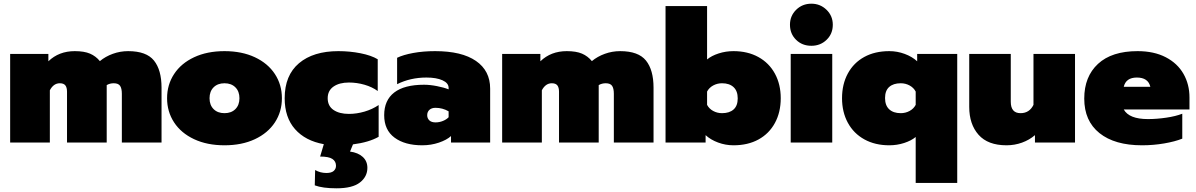

<svg xmlns="http://www.w3.org/2000/svg" viewBox="-20 -772 6478 1040"><path d="M35 -480H242V-440Q299 -495 385 -495Q436 -495 467.5 -481.5Q499 -468 521 -441Q551 -466 591 -480.5Q631 -495 674 -495Q773 -495 814 -444Q855 -393 855 -297V0H640V-264Q640 -293 630.5 -307Q621 -321 596 -321Q575 -321 558 -311V0H343V-275Q343 -298 334 -309.5Q325 -321 304 -321Q270 -321 250 -283V0H35Z M885 -240Q885 -313 923 -371Q961 -429 1031.5 -462Q1102 -495 1196 -495Q1290 -495 1360.5 -462Q1431 -429 1469 -371Q1507 -313 1507 -240Q1507 -167 1469 -109Q1431 -51 1360.5 -18Q1290 15 1196 15Q1102 15 1031.5 -18Q961 -51 923 -109Q885 -167 885 -240ZM1277 -240Q1277 -277 1255 -299Q1233 -321 1196 -321Q1159 -321 1137 -299Q1115 -277 1115 -240Q1115 -203 1137 -181Q1159 -159 1196 -159Q1233 -159 1255 -181Q1277 -203 1277 -240Z M1892 10 1876 49Q1920 55 1945 78Q1970 101 1970 137Q1970 185 1929.5 216.5Q1889 248 1803 248Q1728 248 1685 232L1687 149Q1715 165 1748 165Q1775 165 1787.5 154Q1800 143 1800 126Q1800 102 1780.5 89Q1761 76 1714 76L1734 9Q1634 -9 1578 -72.5Q1522 -136 1522 -240Q1522 -364 1599.5 -429.5Q1677 -495 1813 -495Q1875 -495 1933 -483.5Q1991 -472 2026 -451V-279Q1996 -301 1954.5 -313Q1913 -325 1870 -325Q1818 -325 1786.5 -303Q1755 -281 1755 -240Q1755 -198 1786.5 -176.5Q1818 -155 1870 -155Q1912 -155 1954.5 -167.5Q1997 -180 2031 -203V-31Q1978 -1 1892 10Z M2061 -148Q2061 -229 2115.5 -271Q2170 -313 2277 -313Q2309 -313 2347 -305.5Q2385 -298 2410 -288V-296Q2410 -322 2377 -337Q2344 -352 2290 -352Q2203 -352 2131 -316V-459Q2164 -475 2218 -485Q2272 -495 2337 -495Q2481 -495 2558 -442Q2635 -389 2635 -292V0H2423V-35Q2400 -14 2357.5 0.5Q2315 15 2267 15Q2173 15 2117 -26.5Q2061 -68 2061 -148ZM2410 -137V-169Q2377 -188 2339 -188Q2318 -188 2306 -177Q2294 -166 2294 -148Q2294 -131 2305.5 -120Q2317 -109 2339 -109Q2360 -109 2379.5 -117Q2399 -125 2410 -137Z M2700 -480H2907V-440Q2964 -495 3050 -495Q3101 -495 3132.5 -481.5Q3164 -468 3186 -441Q3216 -466 3256 -480.5Q3296 -495 3339 -495Q3438 -495 3479 -444Q3520 -393 3520 -297V0H3305V-264Q3305 -293 3295.5 -307Q3286 -321 3261 -321Q3240 -321 3223 -311V0H3008V-275Q3008 -298 2999 -309.5Q2990 -321 2969 -321Q2935 -321 2915 -283V0H2700Z M3802 -40V0H3585V-739H3810V-450Q3834 -470 3872.5 -482.5Q3911 -495 3953 -495Q4030 -495 4088 -463Q4146 -431 4177.5 -373Q4209 -315 4209 -240Q4209 -164 4177.5 -106Q4146 -48 4088.5 -16.5Q4031 15 3953 15Q3910 15 3869.5 0Q3829 -15 3802 -40ZM3976 -239Q3976 -279 3953.5 -300Q3931 -321 3891 -321Q3865 -321 3843 -309Q3821 -297 3810 -276V-204Q3821 -183 3843 -171Q3865 -159 3891 -159Q3931 -159 3953.5 -179Q3976 -199 3976 -239Z M4259 -638Q4259 -686 4292.5 -719Q4326 -752 4375 -752Q4423 -752 4457 -719Q4491 -686 4491 -638Q4491 -589 4457.5 -556.5Q4424 -524 4375 -524Q4325 -524 4292 -556.5Q4259 -589 4259 -638ZM4263 -480H4488V0H4263Z M4940 -30Q4916 -10 4877.5 2.5Q4839 15 4797 15Q4720 15 4662 -17Q4604 -49 4572.5 -107Q4541 -165 4541 -240Q4541 -316 4572.5 -374Q4604 -432 4661.5 -463.5Q4719 -495 4797 -495Q4840 -495 4880.5 -480Q4921 -465 4948 -440V-480H5165V219H4940ZM4940 -204V-276Q4929 -297 4907 -309Q4885 -321 4859 -321Q4819 -321 4796.5 -301Q4774 -281 4774 -241Q4774 -201 4796.5 -180Q4819 -159 4859 -159Q4885 -159 4907 -171Q4929 -183 4940 -204Z M5230 -193V-480H5455V-221Q5455 -159 5508 -159Q5556 -159 5578 -204V-480H5803V0H5586V-40Q5556 -14 5516 0.5Q5476 15 5432 15Q5331 15 5280.5 -42Q5230 -99 5230 -193Z M5853 -238Q5853 -357 5927.5 -426Q6002 -495 6142 -495Q6231 -495 6294.5 -462Q6358 -429 6390.5 -372Q6423 -315 6423 -244V-179H6067Q6096 -127 6198 -127Q6245 -127 6296.5 -134.5Q6348 -142 6384 -156V-21Q6344 -5 6285.5 5Q6227 15 6166 15Q6018 15 5935.5 -51Q5853 -117 5853 -238ZM6211 -302Q6199 -352 6138 -352Q6079 -352 6067 -302Z"/></svg>

Font: Prompt Black
Style: Regular
Weight: 900
Designer: Katatrad Team
Foundry: CadsonDemak
Version: Version 1.001